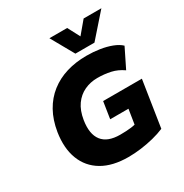

<svg xmlns="http://www.w3.org/2000/svg" viewBox="-211 -1106 1230 1283"><g transform="rotate(-30 403.5 -465.0)"><path d="M412 11Q290 11 210.5 -36Q131 -83 98 -169Q65 -255 83 -371Q97 -457 133 -521.5Q169 -586 224.5 -629.5Q280 -673 351 -694.5Q422 -716 505 -716Q558 -716 606.5 -708.5Q655 -701 695.5 -685.5Q736 -670 760 -647L687 -499Q643 -530 595 -540.5Q547 -551 494 -551Q440 -551 394 -529.5Q348 -508 317 -464.5Q286 -421 275 -353Q259 -252 300 -199Q341 -146 438 -146Q488 -146 523 -150.5Q558 -155 589 -167L545 -98L572 -269H431L451 -398H750L695 -43Q655 -26 607 -14Q559 -2 509 4.5Q459 11 412 11ZM449 -765 350 -941H487L536 -848L614 -941H751L596 -765Z"/></g></svg>

Font: Nunito Sans 6pt Black
Style: Italic
Weight: 900
Italic angle: -9°
Version: Version 3.101;gftools[0.9.27]